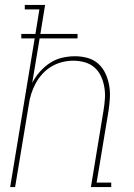

<svg xmlns="http://www.w3.org/2000/svg" viewBox="-20 -755 540 775"><path d="M21 0 120 -600H66V-618H123L139 -717H80V-735H162L143 -618H293V-600H140L110 -420Q122 -444 140.5 -465Q159 -486 182 -501Q205 -516 231 -522Q257 -528 283 -528Q309 -528 334 -521Q359 -514 377 -497.5Q395 -481 405.5 -458.5Q416 -436 420.5 -411Q425 -386 423.5 -359.5Q422 -333 418 -307L370 -18H429V0H347L398 -310Q402 -334 403.5 -357.5Q405 -381 401 -404Q397 -427 387.5 -447.5Q378 -468 361.5 -482.5Q345 -497 322.5 -503.5Q300 -510 276 -510Q254 -510 231.5 -504.5Q209 -499 188.5 -487Q168 -475 151.5 -457Q135 -439 124 -418.5Q113 -398 106 -376Q99 -354 96 -331L41 0Z"/></svg>

Font: Iosevka Curly Slab Thin
Style: Italic
Weight: 100
Italic angle: -9°
Monospace: yes
Designer: Belleve Invis
Foundry: Belleve Invis
Version: Version 22.1.2; ttfautohint (v1.8.4)